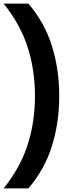

<svg xmlns="http://www.w3.org/2000/svg" viewBox="-37 -828 405 1068"><path d="M-17 220Q75.5 105 116.5 -21.8Q157.5 -148.5 157.5 -294Q157.5 -439.5 116.5 -566.5Q75.5 -693.5 -17 -808H121Q211.5 -702 252 -571.8Q292.5 -441.5 292.5 -294Q292.5 -146.5 252 -16.2Q211.5 114 121 220Z"/></svg>

Font: Encode Sans SmBold
Style: Regular
Weight: 600
Designer: Multiple Designers
Foundry: Impallari Type
Version: Version 3.002; ttfautohint (v1.8.3) -l 8 -r 50 -G 200 -x 14 